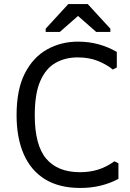

<svg xmlns="http://www.w3.org/2000/svg" viewBox="-20 -918 645 950"><path d="M377 12Q273 12 203 -31Q133 -74 97.5 -155Q62 -236 62 -348Q62 -475 103 -555Q144 -635 213 -673.5Q282 -712 366 -712Q419 -712 467 -699Q515 -686 558 -661V-584L538 -574Q506 -600 463 -617Q420 -634 364 -634Q303 -634 255 -607Q207 -580 179.5 -517.5Q152 -455 152 -348Q152 -200 208.5 -133Q265 -66 376 -66Q423 -66 464.5 -78.5Q506 -91 546 -120L566 -110V-33Q525 -11 478 0.5Q431 12 377 12ZM318 -898H414L526 -776V-760H456L366 -839L276 -760H206V-776Z"/></svg>

Font: AR One Sans
Style: Regular
Weight: 400
Designer: Niteesh Yadav
Foundry: Niteesh Yadav
Version: Version 1.001;gftools[0.9.33]